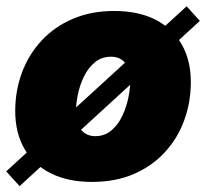

<svg xmlns="http://www.w3.org/2000/svg" viewBox="-25 -580 668 623"><path d="M273.9 10.3Q194.8 10.3 138.9 -18.1Q83 -46.4 53.7 -98.1Q24.4 -149.9 24.4 -219.7Q24.4 -286.6 46.6 -345.5Q68.8 -404.3 110.6 -449Q152.3 -493.7 211.7 -519Q271 -544.4 345.7 -544.4Q424.3 -544.4 480 -515.9Q535.6 -487.3 564.9 -435.5Q594.2 -383.8 594.2 -314Q594.2 -249 573 -190.4Q551.8 -131.8 510.5 -86.7Q469.2 -41.5 409.7 -15.6Q350.1 10.3 273.9 10.3ZM283.7 -138.2Q314.5 -138.2 336.4 -156.7Q358.4 -175.3 371.8 -203.9Q385.3 -232.4 391.6 -263.7Q397.9 -294.9 397.9 -320.8Q397.9 -345.7 389.9 -362.3Q381.8 -378.9 367.9 -387.5Q354 -396 335.9 -396Q304.7 -396 282.7 -377.7Q260.7 -359.4 247.1 -331.1Q233.4 -302.7 227.3 -271.7Q221.2 -240.7 221.2 -214.8Q221.2 -177.2 239 -157.7Q256.8 -138.2 283.7 -138.2ZM38.6 23.9 -4.9 -23.9 580.6 -559.6 623.5 -512.2Z"/></svg>

Font: Inter 20pt Black
Style: Italic
Weight: 900
Italic angle: -9.3988°
Version: Version 4.001;git-66647c0bb